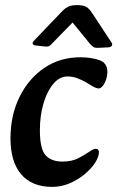

<svg xmlns="http://www.w3.org/2000/svg" viewBox="-20 -715 459 751"><path d="M184 16Q105 16 63 -33Q21 -82 21 -174Q21 -264 56.5 -336Q92 -408 153.5 -449.5Q215 -491 294 -491Q336 -491 368 -480Q400 -469 400 -434Q400 -419 395 -404Q390 -389 382 -379Q374 -369 366 -369Q362 -369 355 -371.5Q348 -374 343 -377Q332 -384 316.5 -393Q301 -402 282.5 -409Q264 -416 244 -416Q213 -416 188.5 -387Q164 -358 150 -310Q136 -262 136 -206Q136 -132 158.5 -107.5Q181 -83 224 -83Q260 -83 285 -95.5Q310 -108 333 -124Q342 -130 347 -131.5Q352 -133 356 -133Q361 -133 364 -129Q367 -125 367 -120Q367 -102 352 -78.5Q337 -55 311 -33.5Q285 -12 252.5 2Q220 16 184 16ZM113 -556Q106 -549 108 -543.5Q110 -538 120 -537L157 -533Q165 -532 170 -534Q175 -536 179 -540L264 -627L334 -541Q339 -536 345 -531.5Q351 -527 368 -528L406 -530Q414 -531 417.5 -536.5Q421 -542 416 -549L341 -663Q328 -683 316 -689Q304 -695 281 -695Q259 -695 247 -689Q235 -683 226 -674Z"/></svg>

Font: Alkatra
Style: Regular
Weight: 400
Designer: Suman Bhandary
Version: Version 1.100;gftools[0.9.22]